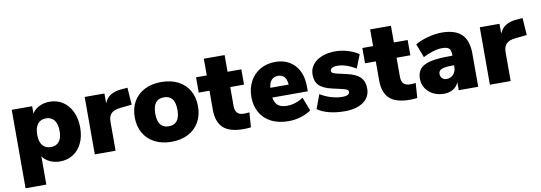

<svg xmlns="http://www.w3.org/2000/svg" viewBox="-60 -1038 4561 1620"><g transform="rotate(-10 2220.5 -227.5)"><path d="M595 -245Q595 -169 567.5 -111.5Q540 -54 491 -23Q442 8 378 8Q331 8 291.5 -11Q252 -30 230 -62V180H52V-492H227V-429Q248 -464 288.5 -484Q329 -504 378 -504Q441 -504 490.5 -471.5Q540 -439 567.5 -380Q595 -321 595 -245ZM419 -245Q419 -306 394 -338.5Q369 -371 323 -371Q277 -371 252 -339Q227 -307 227 -247Q227 -188 252 -156.5Q277 -125 324 -125Q370 -125 394.5 -156Q419 -187 419 -245Z M1056 -359 959 -349Q901 -343 878 -318Q855 -293 855 -247V0H677V-492H846V-407Q863 -452 902 -475.5Q941 -499 997 -502L1046 -506Z M1063 -249Q1063 -327 1096.5 -384.5Q1130 -442 1191 -473Q1252 -504 1334 -504Q1416 -504 1477 -473Q1538 -442 1571.5 -384.5Q1605 -327 1605 -249Q1605 -171 1571.5 -113Q1538 -55 1477 -23.5Q1416 8 1334 8Q1253 8 1191.5 -23.5Q1130 -55 1096.5 -113Q1063 -171 1063 -249ZM1429 -249Q1429 -373 1334 -373Q1239 -373 1239 -249Q1239 -125 1334 -125Q1429 -125 1429 -249Z M2023 -123 2014 4Q1982 8 1952 8Q1832 8 1777.5 -42.5Q1723 -93 1723 -199V-361H1631V-492H1723V-635H1901V-492H2019V-361H1901V-198Q1901 -120 1974 -120Q1996 -120 2023 -123Z M2539 -212H2235Q2243 -164 2270 -143Q2297 -122 2347 -122Q2383 -122 2420 -134Q2457 -146 2486 -167L2531 -50Q2494 -23 2442 -7.5Q2390 8 2338 8Q2253 8 2191 -23Q2129 -54 2095.5 -112Q2062 -170 2062 -248Q2062 -322 2093.5 -380.5Q2125 -439 2181.5 -471.5Q2238 -504 2309 -504Q2415 -504 2477 -436.5Q2539 -369 2539 -252ZM2233 -296H2390Q2384 -384 2314 -384Q2243 -384 2233 -296Z M2586 -51 2631 -172Q2671 -146 2722 -130.5Q2773 -115 2820 -115Q2849 -115 2865 -123.5Q2881 -132 2881 -147Q2881 -160 2869.5 -167Q2858 -174 2823 -182L2744 -200Q2669 -217 2636 -250Q2603 -283 2603 -344Q2603 -391 2631 -427.5Q2659 -464 2709.5 -484Q2760 -504 2824 -504Q2877 -504 2929.5 -488.5Q2982 -473 3025 -445L2979 -329Q2939 -354 2898.5 -367.5Q2858 -381 2822 -381Q2793 -381 2777 -372Q2761 -363 2761 -346Q2761 -336 2771 -329.5Q2781 -323 2806 -317L2889 -298Q2967 -281 3002 -245.5Q3037 -210 3037 -149Q3037 -76 2978.5 -34Q2920 8 2818 8Q2747 8 2687 -7Q2627 -22 2586 -51Z M3448 -123 3439 4Q3407 8 3377 8Q3257 8 3202.5 -42.5Q3148 -93 3148 -199V-361H3056V-492H3148V-635H3326V-492H3444V-361H3326V-198Q3326 -120 3399 -120Q3421 -120 3448 -123Z M3962 -284V0H3795V-69Q3781 -33 3748 -12.5Q3715 8 3669 8Q3618 8 3577 -12.5Q3536 -33 3512.5 -69.5Q3489 -106 3489 -152Q3489 -205 3516.5 -236.5Q3544 -268 3604 -282Q3664 -296 3766 -296H3793V-308Q3793 -345 3776 -359.5Q3759 -374 3716 -374Q3682 -374 3637.5 -360.5Q3593 -347 3554 -326L3509 -443Q3552 -469 3616.5 -486.5Q3681 -504 3735 -504Q3851 -504 3906.5 -450.5Q3962 -397 3962 -284ZM3793 -202V-214H3777Q3713 -214 3686 -202.5Q3659 -191 3659 -164Q3659 -141 3673.5 -126Q3688 -111 3711 -111Q3747 -111 3770 -136.5Q3793 -162 3793 -202Z M4441 -359 4344 -349Q4286 -343 4263 -318Q4240 -293 4240 -247V0H4062V-492H4231V-407Q4248 -452 4287 -475.5Q4326 -499 4382 -502L4431 -506Z"/></g></svg>

Font: wassup Sans
Style: Black
Weight: 900
Version: Version 2.001